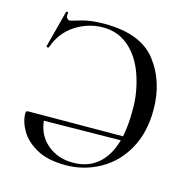

<svg xmlns="http://www.w3.org/2000/svg" viewBox="-99 -741 836 849"><g transform="rotate(15 319.5 -316.5)"><path d="M481.9 -157.2 130.9 -152.8Q137.7 -86.9 185.3 -46.9Q232.9 -6.8 302 -6.8Q371.1 -6.8 416.5 -45.9Q461.9 -85 481.9 -157.2ZM586.9 -324.2Q586.9 -220.2 544.4 -144Q502 -67.9 429.4 -27.8Q356.9 12.2 274.4 12.2Q191.9 12.2 141.4 -15.9Q90.8 -43.9 66.9 -84.5Q43 -125 43 -163.1Q43 -169.9 45.4 -172.4Q47.9 -174.8 55.2 -174.8L486.8 -176.8Q498 -228.5 498 -305.4Q498 -382.3 472.4 -457.3Q446.8 -532.2 397 -575.7Q347.2 -619.1 278.6 -619.1Q210 -619.1 151.4 -581.1Q92.8 -543 68.8 -473.1Q68.8 -470.2 64.9 -470.2Q61 -470.2 58.6 -471.7Q56.2 -473.1 57.1 -474.1L101.1 -642.1Q102.1 -646 106.9 -645Q111.8 -644 110.8 -640.6Q109.9 -637.2 109.9 -629.2Q109.9 -621.1 115 -615.5Q120.1 -609.9 125 -609.9Q129.9 -609.9 172.9 -623Q215.8 -636.2 279.8 -636.2Q445.8 -636.2 516.4 -545.2Q586.9 -454.1 586.9 -324.2Z"/></g></svg>

Font: Cormorant-Medium
Style: Regular
Weight: 500
Designer: Christian Thalmann (Catharsis Fonts)
Version: Version 3.000